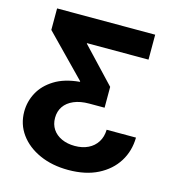

<svg xmlns="http://www.w3.org/2000/svg" viewBox="-109 -623 851 926"><g transform="rotate(15 316.0 -159.5)"><path d="M314.9 209.5Q234.4 209.5 171.6 181.4Q108.9 153.3 73.2 104.2Q37.6 55.2 37.6 -8.3Q37.6 -58.1 61.5 -102.8Q85.4 -147.5 134.8 -178.2Q184.1 -209 260.3 -215.8V-218.8L62 -421.9V-529.3H551.8V-404.8H244.6V-402.3L407.2 -230V-126H331.1Q286.1 -126 254.2 -112.3Q222.2 -98.6 205.6 -74.2Q189 -49.8 189 -17.1Q189 15.1 204.8 39.1Q220.7 63 249.5 76.2Q278.3 89.4 315.4 89.4Q353.5 89.4 382.1 75.4Q410.6 61.5 427 35.6Q443.4 9.8 444.3 -25.9H590.8Q589.8 41.5 556.6 94.5Q523.4 147.5 462.2 178.5Q400.9 209.5 314.9 209.5Z"/></g></svg>

Font: Inter 24pt
Style: Bold
Weight: 700
Designer: Rasmus Andersson
Foundry: rsms
Version: Version 4.001;git-66647c0bb